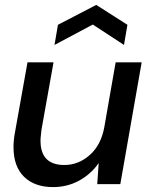

<svg xmlns="http://www.w3.org/2000/svg" viewBox="-20 -750 611 782"><path d="M196 12Q121 12 78 -30Q35 -72 35 -151Q35 -179 41 -211L92 -496H198L149 -222Q148 -212 146.5 -199Q145 -186 145 -177Q145 -78 242 -78Q300 -78 346 -119Q392 -160 405 -233L451 -496H557L470 0H376L382 -86Q351 -41 302.5 -14.5Q254 12 196 12ZM202 -567 216 -649 372 -730 499 -649 485 -567 358 -650Z"/></svg>

Font: Rethink Sans Medium
Style: Italic
Weight: 500
Italic angle: -10°
Designer: The Rethink Sans project authors (Hans Thiessen). DM Sans designed by Colophon Foundry.
Foundry: Rethink Communications LLC
Version: Version 1.001